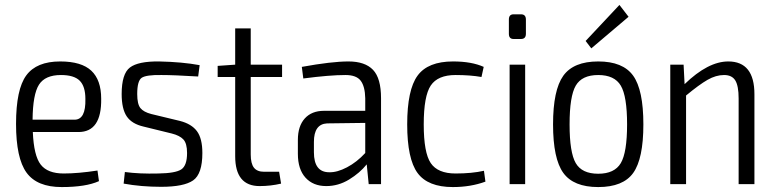

<svg xmlns="http://www.w3.org/2000/svg" viewBox="-20 -746 3138 778"><path d="M238 -43Q297 -43 375 -55L381 -12Q328 12 230 12Q130 12 87.5 -46.5Q45 -105 45 -244Q45 -384 86.5 -440.5Q128 -497 224 -497Q310 -497 350 -459.5Q390 -422 390 -346Q392 -211 298 -211H113Q117 -115 145 -79Q173 -43 238 -43ZM227 -442Q163 -442 138 -403Q113 -364 112 -261H282Q328 -261 326 -345Q326 -396 303 -419Q280 -442 227 -442Z M625 -497Q719 -495 789 -482L783 -436Q685 -442 634 -442Q573 -443 554.5 -431Q536 -419 536 -365Q536 -324 549 -308Q562 -292 593 -284L709 -256Q756 -244 778 -214.5Q800 -185 800 -126Q800 -41 762.5 -15Q725 11 633 11Q552 11 481 -2L486 -49Q545 -41 621 -43Q691 -44 714.5 -59.5Q738 -75 738 -126Q738 -165 723 -181Q708 -197 676 -205L562 -233Q514 -244 493.5 -274.5Q473 -305 473 -365Q473 -447 506.5 -472.5Q540 -498 625 -497Z M996 -434V-120Q996 -83 1009 -66.5Q1022 -50 1050 -50H1111L1119 -2Q1077 8 1032 8Q933 8 933 -113V-434H862V-479L933 -484V-631H996V-484H1123V-434Z M1392 -497Q1459 -497 1491.5 -463Q1524 -429 1524 -348V0H1474L1466 -80Q1438 -45 1394.5 -18.5Q1351 8 1302 8Q1249 8 1218 -26Q1187 -60 1187 -123V-179Q1187 -235 1215 -266Q1243 -297 1293 -297H1460V-348Q1459 -396 1441.5 -419Q1424 -442 1380 -442Q1316 -442 1209 -428L1203 -475Q1324 -497 1392 -497ZM1314 -48Q1346 -47 1386 -68Q1426 -89 1460 -126V-248L1305 -246Q1252 -243 1252 -171V-129Q1252 -48 1314 -48Z M1816 -497Q1891 -497 1940 -475L1931 -434Q1886 -442 1826 -442Q1754 -442 1725.5 -399.5Q1697 -357 1697 -242Q1697 -127 1725.5 -85Q1754 -43 1826 -43Q1892 -43 1941 -54L1947 -10Q1887 12 1815 12Q1714 12 1672 -45Q1630 -102 1630 -242Q1630 -382 1672 -439.5Q1714 -497 1816 -497Z M2061 -688H2091Q2111 -688 2111 -667V-609Q2111 -588 2091 -588H2061Q2042 -588 2042 -609V-667Q2042 -688 2061 -688ZM2108 0H2045V-484H2108Z M2527 -678 2376 -550 2353 -580 2490 -726ZM2587 -242Q2587 -103 2546 -45.5Q2505 12 2404 12Q2304 12 2262.5 -45.5Q2221 -103 2221 -242Q2221 -381 2262.5 -439Q2304 -497 2404 -497Q2504 -497 2545.5 -439.5Q2587 -382 2587 -242ZM2495.5 -399Q2470 -442 2404 -442Q2338 -442 2313 -399Q2288 -356 2288 -242Q2288 -128 2313 -85Q2338 -42 2404 -42Q2470 -42 2495.5 -85Q2521 -128 2521 -242Q2521 -356 2495.5 -399Z M2931 -497Q3037 -497 3037 -364V0H2973V-347Q2973 -398 2959.5 -420Q2946 -442 2914 -442Q2881 -442 2847 -422.5Q2813 -403 2760 -359V0H2696V-484H2750L2754 -405Q2849 -497 2931 -497Z"/></svg>

Font: exo2condensed_l
Style: Regular
Weight: 300
Width: 3
Designer: Natanael Gama
Version: Version 1.001;PS 001.001;hotconv 1.0.70;makeotf.lib2.5.58329